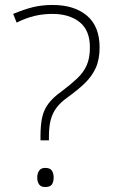

<svg xmlns="http://www.w3.org/2000/svg" viewBox="-20 -744 457 773"><path d="M143 -195Q143 -242 150 -272.5Q157 -303 175.5 -327.5Q194 -352 228 -376Q265 -404 290.5 -428Q316 -452 329 -481Q342 -510 342 -553Q342 -622 300.5 -655Q259 -688 191 -688Q152 -688 117.5 -679.5Q83 -671 47 -653L33 -688Q76 -706 112 -715Q148 -724 192 -724Q279 -724 330 -681Q381 -638 381 -553Q381 -504 365 -469.5Q349 -435 320 -407.5Q291 -380 252 -352Q224 -332 208 -311Q192 -290 184.5 -262.5Q177 -235 177 -193V-179H143ZM130 -29Q130 -46 137.5 -57Q145 -68 162 -68Q182 -68 189 -57Q196 -46 196 -29Q196 -12 189 -1.5Q182 9 162 9Q145 9 137.5 -1.5Q130 -12 130 -29Z"/></svg>

Font: Noto Sans Hebrew ExtraLight
Style: Regular
Weight: 250
Designer: Monotype Design Team
Foundry: Monotype Imaging Inc.
Version: Version 2.003